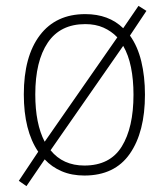

<svg xmlns="http://www.w3.org/2000/svg" viewBox="-20 -587 569 653"><path d="M473 -265Q473 -138 421.5 -64Q370 10 267 10Q224 10 190 -4.5Q156 -19 132 -45L70 46L44 28L110 -71Q61 -143 61 -266Q61 -395 115.5 -467Q170 -539 270 -539Q350 -539 399 -491L451 -567L478 -550L422 -466Q448 -430 460.5 -378.5Q473 -327 473 -265ZM100 -266Q100 -166 132 -105L379 -460Q359 -481 332 -493Q305 -505 270 -505Q185 -505 142.5 -442Q100 -379 100 -266ZM434 -265Q434 -316 425.5 -358Q417 -400 399 -431L152 -76Q194 -24 267 -24Q354 -24 394 -88.5Q434 -153 434 -265Z"/></svg>

Font: Noto Sans Sinhala UI SemiCondensed ExtraLight
Style: Regular
Weight: 200
Width: 4
Designer: Jelle Bosma - Monotype Design Team
Foundry: Monotype Imaging Inc.
Version: Version 2.006; ttfautohint (v1.8.4.7-5d5b)